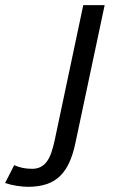

<svg xmlns="http://www.w3.org/2000/svg" viewBox="-180 -532 457 745"><path d="M112.8 22Q104 64.5 89.8 96.4Q75.7 128.4 54.2 149.9Q32.7 171.4 1.7 182.1Q-29.3 192.9 -71.8 192.9Q-89.4 192.9 -113.8 189.2Q-138.2 185.5 -160.2 178.2L-125 108.9Q-109.4 115.7 -92.5 119.4Q-75.7 123 -55.2 123Q-36.1 123 -22.2 115.7Q-8.3 108.4 2 94.5Q12.2 80.6 19.3 59.8Q26.4 39.1 32.2 12.2L143.1 -512.2H226.1Z"/></svg>

Font: Clear Sans
Style: Italic
Weight: 400
Italic angle: -12°
Foundry: Intel Corporation
Version: Version 1.00